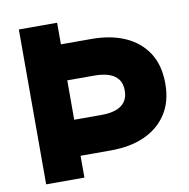

<svg xmlns="http://www.w3.org/2000/svg" viewBox="-78 -764 826 840"><g transform="rotate(-10 335.0 -344.0)"><path d="M60 -688H230V0H60ZM190 -257H351Q388 -257 414.5 -266Q441 -275 455.5 -294.5Q470 -314 470 -344Q470 -376 455.5 -395Q441 -414 414.5 -423Q388 -432 351 -432H190V-592H366Q451 -592 514.5 -564Q578 -536 614 -481Q650 -426 650 -344Q650 -264 614 -209Q578 -154 514.5 -125.5Q451 -97 366 -97H190Z"/></g></svg>

Font: Roundo Variable
Style: Regular
Weight: 200
Designer: Shiva Nallaperumal
Foundry: Indian Type Foundry
Version: Version 2.000